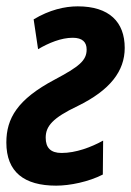

<svg xmlns="http://www.w3.org/2000/svg" viewBox="-22 -575 413 605"><path d="M155 10C198 10 257 -2 302 -25L303 -132C265 -111 217 -93 172 -93C137 -93 122 -110 122 -141C122 -177 143 -203 223 -241C325 -291 371 -351 371 -424C371 -506 322 -555 223 -555C182 -555 134 -544 84 -514L98 -420C132 -440 171 -456 207 -456C238 -456 251 -442 251 -419C251 -384 227 -365 150 -324C33 -262 -2 -202 -2 -126C-2 -33 54 10 155 10Z"/></svg>

Font: Noto Sans ExtraCondensed
Style: Bold Italic
Weight: 700
Width: 2
Italic angle: -12°
Designer: Monotype Design Team
Foundry: Monotype Imaging Inc.
Version: Version 2.013